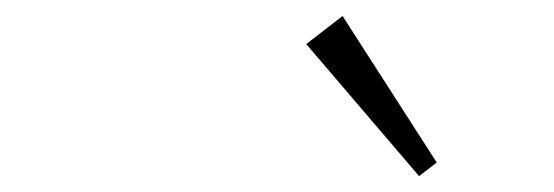

<svg xmlns="http://www.w3.org/2000/svg" viewBox="-20 -915 692 240"><path d="M408.2 -895 525.9 -711.9 503.9 -694.8 362.8 -859.9Z"/></svg>

Font: Sinkin Sans 200 X Light Italic
Style: Regular
Weight: 200
Italic angle: -112°
Designer: Keith Bates
Foundry: K-Type
Version: Sinkin Sans (version 1.0)  by Keith Bates   •   © 2014   www